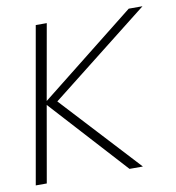

<svg xmlns="http://www.w3.org/2000/svg" viewBox="-71 -657 661 721"><g transform="rotate(-10 260.0 -296.5)"><path d="M8 0H50L101 -290.5L365.5 0H416.5L142.5 -296.5L519.5 -593H467L103.5 -305L154.5 -593H112.5Z"/></g></svg>

Font: Anybody Thin ExtraLight
Style: Italic
Weight: 250
Italic angle: -10°
Version: Version 1.113;gftools[0.9.25]